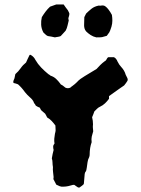

<svg xmlns="http://www.w3.org/2000/svg" viewBox="-20 -818 635 863"><path d="M292 -756Q291 -747 288.5 -740.5Q286 -734 289 -726Q286 -715 283.5 -703Q281 -691 275 -680Q270 -674 264.5 -668.5Q259 -663 253 -656Q247 -653 238 -652Q234 -651 231.5 -651Q229 -651 227 -650Q218 -652 210.5 -653.5Q203 -655 195 -656Q188 -659 184 -663.5Q180 -668 175 -672Q166 -689 165 -706.5Q164 -724 168 -741Q176 -754 185 -766Q194 -778 205 -788Q212 -790 219 -793Q226 -796 233 -798H266Q271 -791 275.5 -784.5Q280 -778 285 -772Q286 -769 287.5 -767Q289 -765 290 -762Q290 -762 292 -756ZM483 -751Q485 -738 485 -725Q485 -712 481 -698Q475 -679 471.5 -673Q468 -667 460 -657Q444 -652 438.5 -651Q433 -650 413 -650Q399 -653 387.5 -660.5Q376 -668 367 -677Q362 -683 360 -690Q358 -697 358 -704Q358 -713 358.5 -722.5Q359 -732 359 -741L367 -757Q378 -768 391 -778.5Q404 -789 424 -793Q426 -793 428.5 -792.5Q431 -792 435 -793Q446 -795 453.5 -789.5Q461 -784 467 -776Q472 -770 475.5 -764Q479 -758 483 -751ZM554 -462Q554 -457 553 -455Q550 -450 546.5 -445Q543 -440 538 -434Q531 -429 522 -423Q513 -417 505 -411L470 -386V-374Q462 -363 452 -353.5Q442 -344 429 -338Q422 -335 416 -329Q410 -323 404 -317Q402 -311 399.5 -304.5Q397 -298 394 -291Q396 -284 397 -275.5Q398 -267 398 -259Q397 -251 397.5 -243.5Q398 -236 399 -228Q395 -216 392.5 -204.5Q390 -193 392 -179Q383 -154 383 -123Q383 -118 381 -112Q375 -101 373.5 -89Q372 -77 370 -64Q369 -58 368 -53Q367 -48 363 -44Q360 -37 360 -28L357 7Q356 12 347.5 17.5Q339 23 337 25Q331 25 330 24Q326 22 322.5 19Q319 16 314 13H308Q298 16 287 18.5Q276 21 265 21Q256 22 248.5 19Q241 16 233 12L220 -13Q220 -15 220.5 -18Q221 -21 221 -22Q220 -33 218.5 -44.5Q217 -56 218 -67Q216 -78 216 -87.5Q216 -97 213 -106Q215 -117 216.5 -125.5Q218 -134 221 -144Q219 -151 219 -158.5Q219 -166 225 -173Q223 -184 224 -195Q225 -206 227 -217Q228 -221 229 -225Q230 -229 230 -232Q230 -238 229.5 -243.5Q229 -249 229 -254Q221 -265 212 -274.5Q203 -284 192 -290Q190 -295 187.5 -299Q185 -303 183 -307Q179 -311 175.5 -313.5Q172 -316 168 -320Q165 -322 163 -326Q161 -330 159 -334Q150 -337 141 -343Q140 -345 138 -348.5Q136 -352 133 -355Q132 -359 130 -362.5Q128 -366 125 -370Q123 -373 120 -375.5Q117 -378 114 -381Q108 -386 102.5 -392Q97 -398 92 -404Q85 -414 77 -423Q69 -432 61 -439Q51 -443 41 -445Q41 -446 40.5 -446.5Q40 -447 40 -448Q39 -453 41.5 -457.5Q44 -462 45 -466Q46 -471 47 -475.5Q48 -480 49 -485Q63 -497 73 -511.5Q83 -526 97 -537Q101 -545 104.5 -553.5Q108 -562 112 -569Q114 -574 120 -570Q133 -562 139 -549Q150 -530 165 -514.5Q180 -499 197 -485Q199 -484 202 -482Q205 -480 207 -478Q222 -473 232 -463.5Q242 -454 251 -442Q250 -442 254 -438Q259 -436 264 -432Q269 -428 274 -424Q285 -419 296 -424Q298 -426 300.5 -428Q303 -430 306 -432Q317 -440 325 -448Q333 -457 342 -463.5Q351 -470 361 -476Q374 -484 387.5 -492Q401 -500 414 -508Q422 -517 431 -526Q440 -535 451 -543Q456 -545 458.5 -550.5Q461 -556 465 -560Q466 -560 466.5 -560.5Q467 -561 467 -561H492Q499 -557 500 -555Q503 -552 505 -548.5Q507 -545 508 -542Q516 -526 524 -518Q540 -501 545 -482Q547 -477 550 -472Q553 -467 554 -462Z"/></svg>

Font: Daruma Drop One
Style: Regular
Weight: 400
Designer: Maniackers Design
Version: Version 1.000